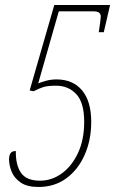

<svg xmlns="http://www.w3.org/2000/svg" viewBox="-20 -734 464 764"><path d="M133 10Q88 10 62.5 -7.5Q37 -25 26.5 -50.5Q16 -76 16 -100Q16 -114 21.5 -123.5Q27 -133 43 -133Q42 -78 63.5 -46.5Q85 -15 139 -15Q186 -15 226 -44Q266 -73 290.5 -125.5Q315 -178 315 -249Q315 -326 283.5 -359.5Q252 -393 203 -393Q170 -393 152.5 -387.5Q135 -382 114 -371L98 -374L196 -714H418L393 -606H373Q377 -632 379 -648Q381 -664 381 -668Q381 -677 375 -683Q369 -689 349 -689H214L132 -402Q143 -407 163 -412.5Q183 -418 205 -418Q270 -418 306.5 -374.5Q343 -331 343 -249Q343 -177 317 -118Q291 -59 244 -24.5Q197 10 133 10Z"/></svg>

Font: Noto Serif Tamil ExtraCondensed Thin
Style: Italic
Weight: 100
Width: 2
Italic angle: -12°
Designer: Indian Type Foundry, Tom Grace, and the Monotype Design Team
Foundry: Monotype Imaging Inc.
Version: Version 2.003; ttfautohint (v1.8.4.7-5d5b)